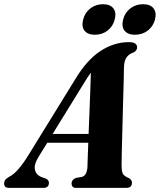

<svg xmlns="http://www.w3.org/2000/svg" viewBox="-65 -914 777 934"><path d="M122.5 -151Q98.5 -111.5 105.5 -86Q112.5 -60.5 141.5 -51L158.5 -45Q173 -37.5 173 -25Q173 0 145.5 0H-20.5Q-45 0 -45 -21.5Q-45 -31 -39.8 -38.5Q-34.5 -46 -18 -55.5Q2 -65 26 -93Q50 -121 74.5 -161.5L301 -528.5Q356.5 -621.5 422.8 -665.2Q489 -709 561.5 -709Q584 -709 593 -702Q602 -695 602 -684Q602 -669 586.5 -659.5Q564 -652.5 551.5 -636Q539 -619.5 538 -587Q538 -568 537 -529.8Q536 -491.5 534.5 -442.8Q533 -394 531.8 -342.2Q530.5 -290.5 529.2 -243Q528 -195.5 527.2 -160.2Q526.5 -125 526.5 -110Q526.5 -82.5 532 -70Q537.5 -57.5 564 -46.5Q577 -38 577 -24.5Q576.5 0 549 0H305.5Q293 0 288 -6.2Q283 -12.5 283 -21.5Q283 -39 304 -48.5L334 -53.5Q347.5 -58 353.8 -71.8Q360 -85.5 360.5 -106Q361 -122.5 362 -152.2Q363 -182 364.5 -219.5H165ZM338.5 -501.5 191 -262.5H366Q368 -313.5 370.2 -368.2Q372.5 -423 374.2 -473.2Q376 -523.5 377 -560.5Q369.5 -550.5 360 -536.2Q350.5 -522 338.5 -501.5ZM397 -745Q361.5 -745 346 -765Q330.5 -785 339.5 -819Q348 -853 374.5 -873.2Q401 -893.5 436 -893.5Q471 -893.5 486.5 -873.2Q502 -853 493 -819Q484.5 -785.5 458.2 -765.2Q432 -745 397 -745ZM591.5 -745Q556.5 -745 540.8 -765Q525 -785 534 -819Q542.5 -853 569 -873.2Q595.5 -893.5 630.5 -893.5Q666.5 -893.5 682 -873.2Q697.5 -853 689 -819Q680 -785.5 653.8 -765.2Q627.5 -745 591.5 -745Z"/></svg>

Font: Fraunces 144pt S050
Style: Bold Italic
Weight: 700
Italic angle: -16°
Version: Version 1.000; ttfautohint (v1.8.3)